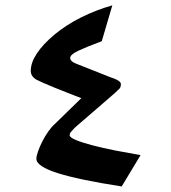

<svg xmlns="http://www.w3.org/2000/svg" viewBox="-20 -667 626 701"><path d="M276.9 -308.6Q252.9 -317.9 227.3 -327.9Q201.7 -337.9 178.7 -347.2Q155.8 -356.4 138.2 -364.3Q120.6 -372.1 112.3 -376.5Q92.3 -388.7 92.3 -408.2Q92.3 -438 114.3 -471.4Q136.2 -504.9 179.2 -541Q221.7 -576.2 275.9 -603.3Q330.1 -630.4 390.1 -647.5L351.6 -516.6Q296.4 -496.1 266.4 -481.9Q236.3 -467.8 236.3 -455.6Q236.3 -442.9 257.8 -434.6L386.2 -383.8Q391.6 -382.3 397.7 -379.9Q403.8 -377.4 408.9 -374.5Q414.1 -371.6 417.7 -367.9Q421.4 -364.3 421.4 -360.4Q421.4 -355 420.4 -351.6Q419.4 -348.1 418 -345.2Q416 -343.8 409.4 -336.9Q402.8 -330.1 390.1 -319.3L252.4 -200.2Q245.6 -191.9 240 -186.3Q234.4 -180.7 234.4 -173.3Q234.4 -165 257.8 -155.5Q281.2 -146 318.4 -136.2Q355.5 -126.5 401.6 -117.4Q447.8 -108.4 493.2 -100.6L424.3 13.7Q268.6 -10.3 190.7 -34.9Q112.8 -59.6 112.8 -87.4Q112.8 -97.2 118.7 -113.8Q124.5 -130.4 133.8 -149.2Q143.1 -168 155.3 -185.5Q167.5 -203.1 179.7 -213.9Z"/></svg>

Font: XB Zar
Style: Bold
Weight: 700
Designer: Behnam
Foundry: Irmug
Version: Version 8.005 2009